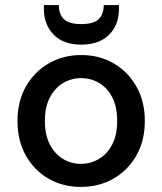

<svg xmlns="http://www.w3.org/2000/svg" viewBox="-20 -725 639 757"><path d="M299 12Q228 12 171.5 -20.5Q115 -53 82 -111.5Q49 -170 49 -248Q49 -326 82.5 -384.5Q116 -443 173 -475.5Q230 -508 300 -508Q371 -508 427.5 -475.5Q484 -443 517.5 -384.5Q551 -326 551 -248Q551 -170 517.5 -111.5Q484 -53 427 -20.5Q370 12 299 12ZM299 -79Q337 -79 369.5 -98Q402 -117 422 -154.5Q442 -192 442 -248Q442 -304 422.5 -341.5Q403 -379 370.5 -398Q338 -417 300 -417Q262 -417 229.5 -398Q197 -379 177 -341.5Q157 -304 157 -248Q157 -192 177 -154.5Q197 -117 229 -98Q261 -79 299 -79ZM300 -549Q230 -549 191.5 -588.5Q153 -628 153 -690V-705H212Q212 -669 232 -649.5Q252 -630 300 -630Q349 -630 369 -649.5Q389 -669 389 -705H449V-690Q449 -627 410 -588Q371 -549 300 -549Z"/></svg>

Font: DeepMind Sans Medium
Style: Regular
Weight: 500
Designer: Jonny Pinhorn / Modifications: Colophon Foundry
Foundry: Colophon Foundry
Version: Version 1.002; ttfautohint (v1.8.2)